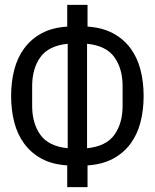

<svg xmlns="http://www.w3.org/2000/svg" viewBox="-20 -745 640 794"><path d="M258 -61Q196 -65 152.5 -88.5Q109 -112 80.5 -150.5Q52 -189 39 -239.5Q26 -290 26 -348Q26 -406 39 -456.5Q52 -507 80.5 -545.5Q109 -584 152.5 -607.5Q196 -631 258 -635V-725H342V-635Q403 -631 447 -607.5Q491 -584 519.5 -545.5Q548 -507 561 -456.5Q574 -406 574 -348Q574 -290 561 -239.5Q548 -189 519.5 -150.5Q491 -112 447 -88.5Q403 -65 342 -61V29H258ZM260 -564Q181 -556 147 -508.5Q113 -461 113 -389V-307Q113 -235 147 -187.5Q181 -140 260 -132ZM340 -132Q419 -140 453 -187.5Q487 -235 487 -307V-389Q487 -461 453 -508.5Q419 -556 340 -564Z"/></svg>

Font: IBM Plaex Mono
Style: Regular
Weight: 400
Designer: Mike Abbink, Paul van der Laan, Pieter van Rosmalen
Foundry: Bold Monday
Version: Version 2.003